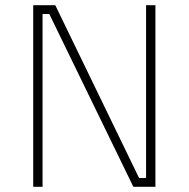

<svg xmlns="http://www.w3.org/2000/svg" viewBox="-20 -720 727 740"><path d="M108 0V-700H193L516 -34H543V-700H579V0H494L170 -666H144V0Z"/></svg>

Font: TypoPRO Titillium Maps
Style: 1 wt
Weight: 100
Designer: Campivisivi
Foundry: Accademia di Belle Arti di Urbino and students of MA course of Visual design
Version: Version 001.001